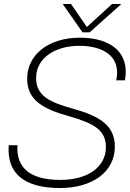

<svg xmlns="http://www.w3.org/2000/svg" viewBox="-20 -934 654 968"><path d="M382 -744C227 -744 117 -660 117 -537C117 -432 192 -386 325 -349C456 -312 514 -277 514 -192C514 -94 425 -27 285 -27C132 -27 61 -87 68 -202H24C13 -54 109 14 282 14C447 14 559 -68 559 -195C559 -300 485 -348 348 -386C228 -419 162 -452 162 -541C162 -636 250 -703 381 -703C495 -703 593 -653 566 -529H610C635 -667 542 -744 382 -744ZM296 -914 396 -771H432L592 -914H545L418 -798L338 -914Z"/></svg>

Font: Nacelle UltraLight
Style: Italic
Weight: 200
Italic angle: -12°
Designer: Sora Sagano
Foundry: Sora Sagano
Version: Version 1.000;FEAKit 1.0